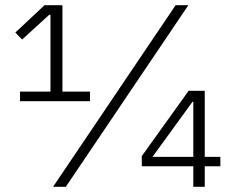

<svg xmlns="http://www.w3.org/2000/svg" viewBox="-20 -718 891 738"><path d="M767 0V-79H827V-115H767V-369H705L525 -118V-79H723V0ZM723 -115H566L720 -327H723ZM233 0 704 -698H655L184 0ZM326 -329V-366H220V-698H151L39 -593L65 -566L169 -661H174V-366H57V-329Z"/></svg>

Font: IBM Plex Arabic Light
Style: Regular
Weight: 300
Designer: Mike Abbink, Paul van der Laan, Pieter van Rosmalen, Wael Morcos, Khajak Apelian
Foundry: Bold Monday
Version: Version 1.0